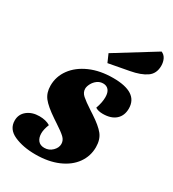

<svg xmlns="http://www.w3.org/2000/svg" viewBox="-212 -880 904 1004"><g transform="rotate(30 239.5 -378.0)"><path d="M177 -176Q161 -186 153 -192Q95 -231 72.5 -260Q50 -289 50 -332Q50 -387 83 -432Q116 -477 176 -503.5Q236 -530 315 -530Q465 -530 465 -432Q465 -389 437.5 -364.5Q410 -340 360 -340Q332 -340 315 -351Q329 -390 329 -422Q329 -450 317 -464.5Q305 -479 284 -479Q264 -479 248.5 -467.5Q233 -456 224 -439Q215 -422 215 -408Q215 -386 234 -369Q253 -352 296 -324L316 -311Q371 -275 394 -246Q417 -217 417 -171Q417 -117 386 -73.5Q355 -30 297 -5Q239 20 161 20Q86 20 32.5 -4Q-21 -28 -21 -80Q-21 -118 8 -141Q37 -164 81 -164Q120 -164 146 -148Q133 -115 133 -92Q133 -65 146 -49Q159 -33 184 -33Q212 -33 232 -52.5Q252 -72 252 -95Q252 -117 234.5 -133.5Q217 -150 177 -176ZM500 -710Q500 -663 466 -639.5Q432 -616 372 -605L249 -582L228 -630L464 -776Q482 -769 491 -751Q500 -733 500 -710Z"/></g></svg>

Font: Sansita ExtraBold Italic
Style: Regular
Weight: 800
Italic angle: -11°
Designer: Pablo Cosgaya
Foundry: Omnibus-Type
Version: Version 1.006